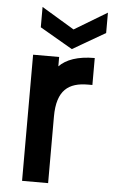

<svg xmlns="http://www.w3.org/2000/svg" viewBox="-54 -800 492 837"><g transform="rotate(5 192.0 -381.5)"><path d="M75 -552V0H189V-291C189 -408 241 -443 325 -443H344V-561C269 -561 219 -542 189 -511V-552ZM98 -674 241 -591 384 -674V-763L241 -677L98 -763Z"/></g></svg>

Font: Malmofest Medium
Style: Regular
Weight: 500
Designer: Jonny Pinhorn (Poppins), Kolossal
Version: Version 1.004;Glyphs 3.1.2 (3151)